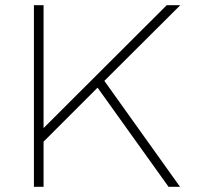

<svg xmlns="http://www.w3.org/2000/svg" viewBox="-20 -716 780 736"><path d="M380 -406 670 0H626L354 -380L147 -173V0H110V-696H147V-225L619 -696H671Z"/></svg>

Font: M Major Mono Display
Style: Regular
Weight: 400
Designer: Emre Parlak
Foundry: Emre Parlak
Version: Version 2.000; ttfautohint (v1.8) -l 8 -r 50 -G 200 -x 14 -D